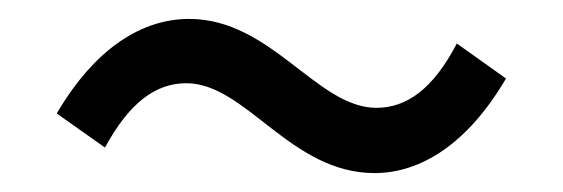

<svg xmlns="http://www.w3.org/2000/svg" viewBox="-20 -470 595 203"><path d="M376 -287C424 -287 474 -317 515 -387L463 -424C438 -376 410 -356 378 -356C315 -356 267 -450 180 -450C131 -450 81 -420 40 -350L91 -314C117 -362 145 -382 177 -382C240 -382 287 -287 376 -287Z"/></svg>

Font: Noto Sans CJK KR Regular
Style: Regular
Weight: 400
Designer: Ryoko NISHIZUKA (kana & ideographs); Paul D. Hunt (Latin, Greek & Cyrillic); Wenlong ZHANG (bopomofo); Sandoll Communica
Foundry: Adobe Systems Incorporated
Version: Version 1.004;PS 1.004;hotconv 1.0.82;makeotf.lib2.5.63406